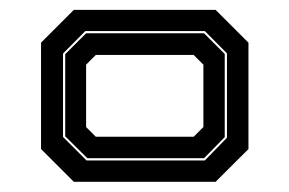

<svg xmlns="http://www.w3.org/2000/svg" viewBox="-20 -720 582 386"><path d="M128.4 -354.5 62.5 -420.4V-634.2L128.4 -700.1H413.5L479.5 -634.2V-420.4L413.5 -354.5ZM154 -397.4H391.8L436.3 -443.1V-612.7L391.8 -657.5H151.5L106.7 -612.4V-444.7ZM155.6 -401.9 111.1 -446V-611.1L153.1 -653.1H390.2L431.8 -611.5V-444.4L390.2 -401.9ZM172.6 -445.1H369.4L388.9 -464.6V-590L369.4 -609.5H172.6L153.1 -590V-464.6Z"/></svg>

Font: Tourney Expanded ExtraBold
Style: Regular
Weight: 800
Width: 7
Designer: Tyler Finck
Foundry: Etcetera Type Co
Version: Version 1.010; ttfautohint (v1.8.3)